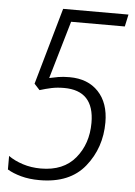

<svg xmlns="http://www.w3.org/2000/svg" viewBox="-52 -754 564 805"><g transform="rotate(5 229.5 -352.0)"><path d="M399 -255Q399 -337 354.5 -384Q310 -431 233 -431Q206 -431 185.5 -427.5Q165 -424 148 -420L219 -663H445L456 -714H181L89 -391L112 -366Q138 -374 161.5 -379Q185 -384 214 -384Q341 -384 341 -248Q341 -160 291 -99.5Q241 -39 146 -39Q105 -39 69.5 -50.5Q34 -62 9 -80V-23Q32 -9 66.5 0.5Q101 10 145 10Q272 10 335.5 -69Q399 -148 399 -255Z"/></g></svg>

Font: Noto Sans UI SemiCondensed Light
Style: Italic
Weight: 300
Width: 4
Designer: Monotype Design Team
Foundry: Monotype Imaging Inc.
Version: 1.001